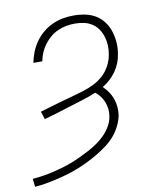

<svg xmlns="http://www.w3.org/2000/svg" viewBox="-84 -598 768 890"><g transform="rotate(-10 300.0 -152.5)"><path d="M9 223 5 185Q29 183 52.5 179.5Q76 176 99.5 170.5Q123 165 145.5 158.5Q168 152 190.5 143.5Q213 135 235.5 124.5Q258 114 279.5 102.5Q301 91 321.5 77Q342 63 359.5 45Q377 27 389 6Q401 -15 405 -39Q408 -57 406 -74Q404 -91 398 -106.5Q392 -122 382 -135Q372 -148 359 -158Q328 -145 296.5 -135.5Q265 -126 234 -116Q203 -106 171.5 -96.5Q140 -87 108 -78L96 -115Q122 -123 148 -130.5Q174 -138 200 -145.5Q226 -153 252.5 -160Q279 -167 304.5 -175Q330 -183 355.5 -195.5Q381 -208 401.5 -227Q422 -246 435 -271Q448 -296 452 -322Q456 -343 455 -364.5Q454 -386 448 -405.5Q442 -425 430.5 -442Q419 -459 402 -470Q385 -481 364.5 -485.5Q344 -490 322 -490Q302 -490 282 -486.5Q262 -483 242.5 -474.5Q223 -466 206 -452Q189 -438 176 -420.5Q163 -403 155 -384Q147 -365 143 -344H101Q106 -370 115.5 -394Q125 -418 140.5 -440Q156 -462 177 -479.5Q198 -497 222.5 -508Q247 -519 272 -523.5Q297 -528 322 -528Q350 -528 377 -522.5Q404 -517 426 -503.5Q448 -490 463.5 -469Q479 -448 487 -423Q495 -398 497 -370.5Q499 -343 494 -316Q491 -295 483 -275Q475 -255 462.5 -237Q450 -219 433.5 -204Q417 -189 398 -178Q412 -165 423 -149Q434 -133 440.5 -115Q447 -97 449 -76.5Q451 -56 448 -36Q443 -11 430.5 14Q418 39 400 59.5Q382 80 359.5 96.5Q337 113 313.5 127Q290 141 265.5 153Q241 165 215.5 175Q190 185 164.5 192.5Q139 200 113 206Q87 212 61 216.5Q35 221 9 223Z"/></g></svg>

Font: Iosevka Etoile XLtObl
Style: Regular
Weight: 200
Italic angle: -9°
Designer: Belleve Invis
Foundry: Belleve Invis
Version: Version 15.5.2; ttfautohint (v1.8.4)